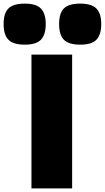

<svg xmlns="http://www.w3.org/2000/svg" viewBox="-113 -1042 580 1062"><path d="M61 -740H286V0H61ZM24 -795Q-39 -795 -66 -822Q-93 -849 -93 -909Q-93 -969 -66 -995.5Q-39 -1022 24 -1022Q88 -1022 114 -994Q140 -966 140 -909Q140 -851 114 -823Q88 -795 24 -795ZM331 -795Q267 -795 240.5 -822Q214 -849 214 -909Q214 -969 240.5 -995.5Q267 -1022 331 -1022Q395 -1022 421 -994Q447 -966 447 -909Q447 -851 421 -823Q395 -795 331 -795Z"/></svg>

Font: Plata Sans Black
Style: Regular
Weight: 900
Designer: Pablo Impallari, Andres Torresi, & Cristiano Sobral
Foundry: Pablo Impallari, Andres Torresi, & Cristiano Sobral
Version: Version 1.00;December 28, 2019;FontCreator 12.0.0.2547 64-bi